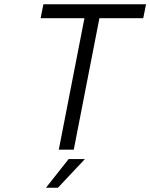

<svg xmlns="http://www.w3.org/2000/svg" viewBox="-20 -702 703 898"><path d="M375 -617H170L183 -682H663L650 -617H445L325 -2H255ZM301 42H377L251 176H195Z"/></svg>

Font: Teachers[wght] Italic
Style: Regular
Weight: 400
Designer: Alfredo Marco Pradil & Chank Diesel
Version: Version 1.000;Glyphs 3.1.2 (3151)